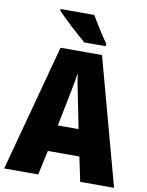

<svg xmlns="http://www.w3.org/2000/svg" viewBox="-99 -997 818 1067"><g transform="rotate(10 310.0 -463.5)"><path d="M429 0 400 -138H222L192 0H0L192 -715H426L620 0ZM340 -434Q332 -471 323.5 -515.5Q315 -560 311 -592Q306 -561 298 -517.5Q290 -474 282 -436L252 -287H369ZM345 -927Q356 -907 374 -878.5Q392 -850 409.5 -823Q427 -796 438 -781V-767H317Q303 -779 280.5 -798.5Q258 -818 233.5 -841Q209 -864 188 -884Q167 -904 155 -917V-927Z"/></g></svg>

Font: Noto Sans Telugu Condensed Black
Style: Regular
Weight: 900
Width: 3
Designer: Jelle Bosma - Monotype Design Team
Foundry: Monotype Imaging Inc.
Version: Version 2.005; ttfautohint (v1.8.4.7-5d5b)